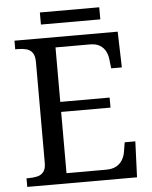

<svg xmlns="http://www.w3.org/2000/svg" viewBox="-57 -887 737 934"><g transform="rotate(-5 311.5 -420.0)"><path d="M38 0V-42H51Q73 -42 91.5 -46.5Q110 -51 121.5 -65.5Q133 -80 133 -109V-600Q133 -632 122 -647Q111 -662 92.5 -667Q74 -672 51 -672H38V-714H542L547 -539H495L490 -582Q488 -604 478.5 -622.5Q469 -641 450.5 -652.5Q432 -664 402 -664H234V-398H475V-349H234V-50H427Q459 -50 478.5 -61.5Q498 -73 508.5 -91.5Q519 -110 522 -132L529 -175H581L574 0ZM173 -781V-840H463V-781Z"/></g></svg>

Font: Noto Serif Lao
Style: Regular
Weight: 400
Designer: Monotype Design Team
Foundry: Monotype Imaging Inc.
Version: Version 2.003